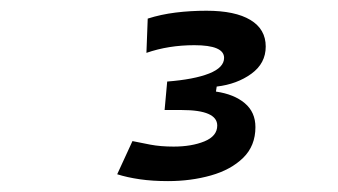

<svg xmlns="http://www.w3.org/2000/svg" viewBox="-20 -723 626 356"><path d="M291.5 -387.2Q262.7 -387.2 239.3 -390.6Q215.8 -394 197.3 -399.9L225.6 -461.4Q239.7 -458.5 258.8 -454.8Q277.8 -451.2 301.8 -451.2Q335.4 -451.2 359.1 -460.9Q382.8 -470.7 382.8 -490.2Q382.8 -519 316.9 -519H285.2L290 -571.8Q339.8 -575.7 367.7 -586.7Q395.5 -597.7 395.5 -615.7Q395.5 -639.2 340.3 -639.2Q292.5 -639.2 251.5 -625L253.9 -688.5Q278.3 -696.3 305.7 -699.7Q333 -703.1 362.8 -703.1Q416 -703.1 444.3 -686Q472.7 -668.9 472.7 -636.7Q472.7 -605.5 446 -586.2Q419.4 -566.9 381.8 -562.5L380.4 -553.2Q414.1 -548.3 433.8 -531.7Q453.6 -515.1 453.6 -487.3Q453.6 -452.6 430.9 -430.4Q408.2 -408.2 371.1 -397.7Q334 -387.2 291.5 -387.2Z"/></svg>

Font: Cascadia Mono PL SemiLight
Style: Italic
Weight: 350
Italic angle: -10°
Monospace: yes
Designer: Aaron Bell
Foundry: Saja Typeworks
Version: Version 2404.023; ttfautohint (v1.8.4)